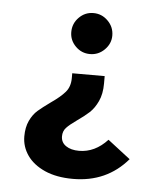

<svg xmlns="http://www.w3.org/2000/svg" viewBox="-44 -402 513 599"><g transform="rotate(5 213.0 -102.5)"><path d="M289.6 -298.3Q289.6 -272.9 270.5 -253.9Q251.5 -234.9 225.1 -234.9Q198.7 -234.9 179.9 -253.7Q161.1 -272.5 161.1 -298.3Q161.1 -325.2 179.9 -344.2Q198.7 -363.3 225.1 -363.3Q251.5 -363.3 270.5 -344.2Q289.6 -325.2 289.6 -298.3ZM276.9 -147Q276.9 -114.3 266.1 -91.3Q255.4 -68.4 240.5 -54.7Q225.6 -41 203.1 -25.4Q180.2 -9.3 170.4 1.5Q160.6 12.2 160.6 28.3Q160.6 47.4 176.3 58.1Q191.9 68.8 217.3 68.8Q267.1 68.8 306.2 26.4L377 81.1Q311.5 157.7 206.1 157.7Q154.3 157.7 117.7 141.4Q81.1 125 62.3 97.9Q43.5 70.8 43.5 38.6Q43.5 10.3 53.2 -10.5Q63 -31.2 77.6 -43.9Q92.3 -56.6 116.2 -73.7Q146 -94.2 160.6 -111.3Q175.3 -128.4 175.3 -155.3V-170.4H276.9Z"/></g></svg>

Font: Amiri Typewriter
Style: Bold
Weight: 700
Monospace: yes
Designer: Khaled Hosny
Version: Version 1.1